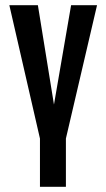

<svg xmlns="http://www.w3.org/2000/svg" viewBox="-20 -720 410 740"><path d="M134 -186 16 -700H126L188 -317L254 -700H354L234 -186V0H134Z"/></svg>

Font: Piscolabis
Style: Regular
Weight: 400
Designer: Ariel Martín Pérez
Foundry: Tunera Type Foundry
Version: Version 1.000